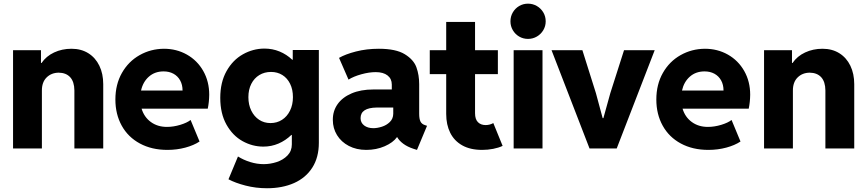

<svg xmlns="http://www.w3.org/2000/svg" viewBox="-20 -794 4634 1027"><path d="M49.8 -525.4H199.2V-457H202.1Q227.1 -493.7 269.5 -513.4Q312 -533.2 362.3 -533.2Q414.1 -533.2 452.4 -509.3Q490.7 -485.4 511.5 -442.4Q532.2 -399.4 532.2 -343.8V0H377.9V-310.5Q377.4 -356.9 355.5 -380.9Q333.5 -404.8 293.9 -405.3Q254.4 -404.8 229 -379.4Q203.6 -354 204.1 -308.6V0H49.8Z M597.2 -261.7Q597.2 -342.3 632.1 -403.8Q667 -465.3 726.6 -499Q786.1 -532.7 856.9 -533.2Q924.3 -533.2 979.7 -502Q1035.2 -470.7 1067.1 -414.6Q1099.1 -358.4 1099.1 -287.1Q1098.6 -247.6 1091.3 -212.9H737.3Q751 -167.5 786.9 -141.4Q822.8 -115.2 872.6 -115.2Q907.7 -115.2 944.1 -126.2Q980.5 -137.2 999.5 -152.3L1047.4 -37.1Q1016.6 -16.6 971.2 -4.4Q925.8 7.8 875.5 7.8Q791.5 7.8 728.3 -26.4Q665 -60.5 631.1 -121.8Q597.2 -183.1 597.2 -261.7ZM956.5 -309.6Q956.5 -340.8 943.6 -364Q930.7 -387.2 907.7 -399.7Q884.8 -412.1 855 -412.1Q808.1 -412.1 776.4 -384Q744.6 -356 734.4 -309.6Z M1202.1 165 1252.9 43Q1282.2 61.5 1318.4 72.8Q1354.5 84 1390.6 84Q1425.3 84 1460 72.8Q1494.6 61.5 1517.8 37.6Q1541 13.7 1541 -21.5V-72.3H1538.6Q1507.8 -42.5 1469.7 -26.1Q1431.6 -9.8 1388.7 -9.8Q1330.1 -9.8 1277.3 -39.1Q1224.6 -68.4 1191.4 -127.4Q1158.2 -186.5 1158.2 -270.5Q1158.2 -354 1191.7 -413.6Q1225.1 -473.1 1279.1 -503.4Q1333 -533.7 1393.6 -534.2Q1437.5 -534.2 1475.3 -518.6Q1513.2 -502.9 1543 -474.6H1545.9V-526.4H1685.5V-30.3Q1685.5 47.9 1650.6 102.5Q1615.7 157.2 1553 185.1Q1490.2 212.9 1408.2 212.9Q1348.1 212.9 1293.5 198.7Q1238.8 184.6 1202.1 165ZM1546.9 -274.4Q1546.9 -315.4 1531.7 -345.9Q1516.6 -376.5 1490.2 -392.8Q1463.9 -409.2 1429.7 -409.2Q1394.5 -409.2 1367.2 -392.6Q1339.8 -376 1324.2 -345.5Q1308.6 -314.9 1308.6 -274.4Q1308.6 -233.9 1324 -202.4Q1339.4 -170.9 1366 -153.3Q1392.6 -135.7 1426.8 -135.7Q1461.4 -135.7 1488.5 -153.1Q1515.6 -170.4 1531.2 -202.1Q1546.9 -233.9 1546.9 -274.4Z M1760.3 -152.3Q1759.8 -199.7 1785.6 -236.6Q1811.5 -273.4 1860.6 -294.4Q1909.7 -315.4 1977.1 -315.4H2075.7V-341.8Q2075.7 -372.6 2053 -390.4Q2030.3 -408.2 1989.7 -408.2Q1954.1 -408.2 1912.8 -396.7Q1871.6 -385.3 1844.2 -368.2L1793.5 -484.4Q1827.1 -503.9 1884 -518.6Q1940.9 -533.2 2006.3 -533.2Q2097.7 -533.2 2145.3 -503.9Q2192.9 -474.6 2207.5 -433.6Q2222.2 -392.6 2222.2 -343.8V-185.5Q2222.2 -158.2 2229 -144.3Q2235.8 -130.4 2252.4 -125L2264.2 -121.1L2210.4 7.8L2191.9 2Q2159.2 -8.8 2137.2 -25.1Q2115.2 -41.5 2104.5 -60.5H2103.5Q2082.5 -31.2 2037.6 -11.7Q1992.7 7.8 1939 7.8Q1886.7 7.8 1845.9 -13.4Q1805.2 -34.7 1782.7 -71.3Q1760.3 -107.9 1760.3 -152.3ZM1977.1 -108.4Q1998 -108.4 2022.7 -116.2Q2047.4 -124 2065.2 -141.4Q2083 -158.7 2083.5 -185.5V-218.8H1995.6Q1908.7 -217.8 1908.7 -162.1Q1908.7 -137.7 1927.7 -123Q1946.8 -108.4 1977.1 -108.4Z M2366.7 -184.6V-397.5H2278.8V-525.4H2366.7V-676.8H2521V-525.4H2643.1V-397.5H2521V-188.5Q2521 -156.2 2536.4 -140.6Q2551.8 -125 2577.6 -125Q2599.6 -125 2618.7 -135.7L2668.5 -13.7Q2647 -3.4 2617.9 2.2Q2588.9 7.8 2559.1 7.8Q2495.6 7.8 2452.6 -16.4Q2409.7 -40.5 2388.2 -83.7Q2366.7 -127 2366.7 -184.6Z M2727.5 -525.4H2881.8V0H2727.5ZM2710.4 -679.7Q2710.4 -706.1 2722.9 -727.5Q2735.4 -749 2756.8 -761.7Q2778.3 -774.4 2804.2 -774.4Q2830.1 -774.4 2851.8 -761.7Q2873.5 -749 2886.2 -727.5Q2898.9 -706.1 2898.9 -679.7Q2898.9 -654.3 2886.2 -632.8Q2873.5 -611.3 2851.8 -598.6Q2830.1 -585.9 2804.2 -585.9Q2778.3 -585.9 2756.8 -598.6Q2735.4 -611.3 2722.9 -632.8Q2710.4 -654.3 2710.4 -679.7Z M2930.2 -525.4H3095.2L3167.5 -295.9L3203.6 -162.1H3207.5L3244.6 -295.9L3317.9 -525.4H3481.9L3278.8 0H3133.3Z M3490.7 -261.7Q3490.7 -342.3 3525.6 -403.8Q3560.5 -465.3 3620.1 -499Q3679.7 -532.7 3750.5 -533.2Q3817.9 -533.2 3873.3 -502Q3928.7 -470.7 3960.7 -414.6Q3992.7 -358.4 3992.7 -287.1Q3992.2 -247.6 3984.9 -212.9H3630.9Q3644.5 -167.5 3680.4 -141.4Q3716.3 -115.2 3766.1 -115.2Q3801.3 -115.2 3837.6 -126.2Q3874 -137.2 3893.1 -152.3L3940.9 -37.1Q3910.2 -16.6 3864.7 -4.4Q3819.3 7.8 3769 7.8Q3685.1 7.8 3621.8 -26.4Q3558.6 -60.5 3524.7 -121.8Q3490.7 -183.1 3490.7 -261.7ZM3850.1 -309.6Q3850.1 -340.8 3837.2 -364Q3824.2 -387.2 3801.3 -399.7Q3778.3 -412.1 3748.5 -412.1Q3701.7 -412.1 3669.9 -384Q3638.2 -356 3627.9 -309.6Z M4066.9 -525.4H4216.3V-457H4219.2Q4244.1 -493.7 4286.6 -513.4Q4329.1 -533.2 4379.4 -533.2Q4431.2 -533.2 4469.5 -509.3Q4507.8 -485.4 4528.6 -442.4Q4549.3 -399.4 4549.3 -343.8V0H4395V-310.5Q4394.5 -356.9 4372.6 -380.9Q4350.6 -404.8 4311 -405.3Q4271.5 -404.8 4246.1 -379.4Q4220.7 -354 4221.2 -308.6V0H4066.9Z"/></svg>

Font: Reddit Sans Vanilla ExtraBold
Style: Regular
Weight: 800
Designer: Stephen Hutchings
Foundry: Reddit
Version: Version 1.013